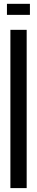

<svg xmlns="http://www.w3.org/2000/svg" viewBox="-20 -964 190 984"><path d="M33.3 -811.1H116.7V0H33.3ZM15.6 -944.4V-887.8H133.3V-944.4Z"/></svg>

Font: Le Murmure
Style: Regular
Weight: 600
Width: 2
Designer: Jeremy Landes, Alexander Slobzheninov (Cyrillic)
Foundry: Velvetyne Type Foundry
Version: Version 1.0